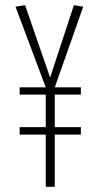

<svg xmlns="http://www.w3.org/2000/svg" viewBox="-20 -723 382 743"><path d="M56 -357V-385H157L40 -697L77 -703L174 -423L266 -703L302 -697L192 -385H293V-357H192V-231H293V-202H192V0H157V-202H56V-231H157V-357Z"/></svg>

Font: Georama Condensed ExtraLight
Style: Regular
Weight: 200
Width: 3
Designer: Jean-Baptiste Levee
Foundry: Production Type
Version: Version 1.000